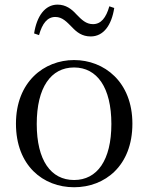

<svg xmlns="http://www.w3.org/2000/svg" viewBox="-20 -788 636 823"><path d="M297.5 14.6C429.8 14.6 547.5 -77.3 547.5 -257.8C547.5 -437.6 426.2 -530.6 297.5 -530.6C168.9 -530.6 48.4 -437.2 48.4 -257.8C48.4 -77.9 165 14.6 297.5 14.6ZM297.5 -16.4C198 -16.4 137.5 -100.8 137.5 -256.6C137.5 -412.7 198 -498.8 297.5 -498.8C396.3 -498.8 457.4 -412.7 457.4 -256.6C457.4 -100.8 396.3 -16.4 297.5 -16.4ZM126.2 -644.7 147.3 -637.5C161.1 -687.4 182.9 -715.3 217.1 -715.3C247.7 -715.3 266.4 -693.7 289 -671.2C308.7 -650.2 331.7 -631.8 368.7 -631.8C423.8 -631.8 458.1 -679.7 469.7 -753.8L448.7 -761C434.7 -711.7 412.8 -684.5 378.6 -684.5C348.8 -684.5 330.1 -703.2 306.9 -727.1C287.3 -748.9 262.3 -768.2 226.7 -768.2C172.4 -768.2 137.6 -718.3 126.2 -644.7Z"/></svg>

Font: Source Han Serif CN VF
Style: Regular
Weight: 250
Designer: Ryoko NISHIZUKA 西塚涼子 (kana & ideographs); Frank Grießhammer (Latin, Greek & Cyrillic); Wenlong ZHANG 张文龙 (bopomofo); San
Foundry: Adobe
Version: Version 2.002;hotconv 1.1.0;makeotfexe 2.6.0